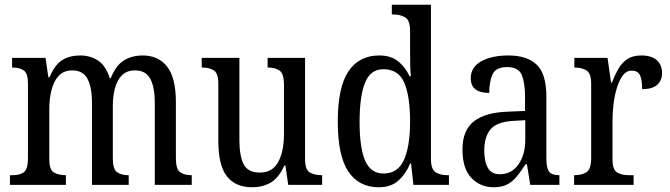

<svg xmlns="http://www.w3.org/2000/svg" viewBox="-20 -780 2825 810"><path d="M22 0V-41H35Q63 -41 80.5 -53.5Q98 -66 98 -113V-426Q98 -471 80 -483Q62 -495 33 -495H31V-536H172L184 -454H189Q211 -507 242.5 -526.5Q274 -546 319 -546Q360 -546 393 -525Q426 -504 443 -450H447Q470 -506 504 -526Q538 -546 582 -546Q648 -546 685 -499Q722 -452 722 -349V-113Q722 -66 740 -53.5Q758 -41 787 -41H789V0H633V-346Q633 -412 614 -447.5Q595 -483 550 -483Q515 -483 494.5 -462.5Q474 -442 465 -408Q456 -374 456 -334V-113Q456 -66 474 -53.5Q492 -41 520 -41H523V0H368V-346Q368 -412 349 -447.5Q330 -483 285 -483Q249 -483 228 -460.5Q207 -438 197.5 -401Q188 -364 188 -321V-108Q188 -64 207.5 -52.5Q227 -41 256 -41H258V0Z M1044 10Q973 10 937 -36.5Q901 -83 901 -186V-427Q901 -471 882 -483Q863 -495 835 -495H831V-536H990V-189Q990 -122 1008 -87Q1026 -52 1076 -52Q1130 -52 1154 -97Q1178 -142 1178 -215V-422Q1178 -470 1159 -482.5Q1140 -495 1112 -495H1109V-536H1267V-109Q1267 -64 1287 -52.5Q1307 -41 1335 -41H1339V0H1196L1184 -82H1180Q1155 -28 1121 -9Q1087 10 1044 10Z M1578 10Q1494 10 1449.5 -56.5Q1405 -123 1405 -267Q1405 -412 1450 -479Q1495 -546 1580 -546Q1629 -546 1659.5 -521.5Q1690 -497 1708 -458H1713Q1711 -482 1710.5 -510Q1710 -538 1710 -565V-650Q1710 -695 1689 -707Q1668 -719 1640 -719H1633V-760H1798V-111Q1798 -66 1817.5 -53.5Q1837 -41 1866 -41H1874V0H1724L1714 -91H1711Q1691 -45 1660 -17.5Q1629 10 1578 10ZM1598 -48Q1659 -48 1684.5 -106Q1710 -164 1710 -267Q1710 -374 1685.5 -431Q1661 -488 1597 -488Q1543 -488 1520 -431Q1497 -374 1497 -266Q1497 -156 1520.5 -102Q1544 -48 1598 -48Z M2062 10Q2007 10 1969 -29Q1931 -68 1931 -150Q1931 -230 1979 -268Q2027 -306 2125 -309L2195 -312V-373Q2195 -429 2181.5 -463Q2168 -497 2119 -497Q2072 -497 2058 -466.5Q2044 -436 2044 -388Q1966 -388 1966 -450Q1966 -497 2010.5 -521.5Q2055 -546 2125 -546Q2204 -546 2244.5 -507Q2285 -468 2285 -372V-113Q2285 -71 2296.5 -56Q2308 -41 2337 -41H2340V0H2217L2203 -87H2197Q2179 -59 2161.5 -37Q2144 -15 2121 -2.5Q2098 10 2062 10ZM2088 -45Q2138 -45 2167 -86Q2196 -127 2196 -191V-273L2145 -270Q2076 -266 2049.5 -234.5Q2023 -203 2023 -144Q2023 -98 2038.5 -71.5Q2054 -45 2088 -45Z M2402 0V-41H2405Q2434 -41 2454 -53.5Q2474 -66 2474 -113V-427Q2474 -471 2454 -483Q2434 -495 2406 -495H2403V-536H2543L2558 -431H2561Q2573 -462 2588 -488.5Q2603 -515 2626 -530.5Q2649 -546 2685 -546Q2729 -546 2751 -526Q2773 -506 2773 -472Q2773 -441 2753 -422.5Q2733 -404 2689 -404Q2689 -445 2679.5 -463.5Q2670 -482 2645 -482Q2623 -482 2608 -462.5Q2593 -443 2583 -411Q2573 -379 2568.5 -342.5Q2564 -306 2564 -273V-108Q2564 -64 2583.5 -52.5Q2603 -41 2631 -41H2653V0Z"/></svg>

Font: Noto Serif Myanmar Cond
Style: Regular
Weight: 400
Width: 3
Designer: Ben Mitchell and the Monotype Design Team
Foundry: Monotype Imaging Inc.
Version: Version 2.106; ttfautohint (v1.8.4.7-5d5b)